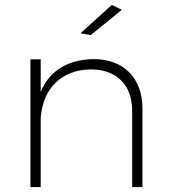

<svg xmlns="http://www.w3.org/2000/svg" viewBox="-20 -763 688 783"><path d="M561 -318V0H519V-310Q519 -390 474 -435Q429 -480 349 -480Q260 -478 206.5 -425.5Q153 -373 146 -282V0H104V-521H146V-388Q172 -452 226.5 -486Q281 -520 359 -522Q454 -522 507.5 -467.5Q561 -413 561 -318ZM436 -743 477 -723 350 -620 308 -627Z"/></svg>

Font: Montserrat arm2 ExtraLight
Style: Regular
Weight: 275
Designer: Julieta Ulanovsky
Foundry: Julieta Ulanovsky
Version: Version 6.000